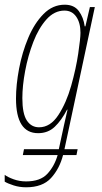

<svg xmlns="http://www.w3.org/2000/svg" viewBox="-39 -556 434 816"><path d="M127 -15Q94 -15 75 -44Q56 -73 56 -139Q56 -191 68 -255Q80 -319 102.5 -377.5Q125 -436 158.5 -473.5Q192 -511 235 -511Q267 -511 285 -485Q303 -459 303 -417Q303 -393 293.5 -328.5Q284 -264 263.5 -191.5Q243 -119 209 -67Q175 -15 127 -15ZM72 240Q142 240 178 200.5Q214 161 229 103H286L291 78H235L364 -526H343L324 -444H321Q316 -482 296 -509Q276 -536 236 -536Q185 -536 146 -496.5Q107 -457 81 -395Q55 -333 42 -264Q29 -195 29 -137Q29 10 123 10Q165 10 193.5 -17Q222 -44 246 -90H248Q244 -74 240.5 -57Q237 -40 233 -24L211 78H63L58 103H206Q192 151 162 183Q132 215 72 215Q44 215 19 206Q-6 197 -19 187V216Q-6 224 19 232Q44 240 72 240Z"/></svg>

Font: Noto Sans Display Condensed Thin
Style: Italic
Weight: 250
Width: 3
Italic angle: -12°
Designer: Monotype Design Team
Foundry: Monotype Imaging Inc.
Version: Version 1.900